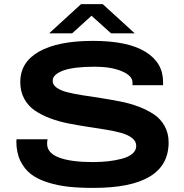

<svg xmlns="http://www.w3.org/2000/svg" viewBox="-20 -897 890 929"><path d="M217.8 -735.8 372.1 -877H477.1L631.8 -735.8H517.1L422.9 -820.8L329.1 -735.8ZM432.1 12.2Q365.2 12.2 312.5 6.6Q259.8 1 210.9 -14.4Q162.1 -29.8 129.9 -54.4Q97.7 -79.1 78.4 -119.1Q59.1 -159.2 59.1 -212.9Q59.1 -220.2 60.1 -223.1H210Q208 -211.4 208 -201.2Q208 -156.2 266.1 -134.5Q324.2 -112.8 429.2 -112.8Q468.3 -112.8 503.2 -116.7Q538.1 -120.6 569.8 -128.9Q601.6 -137.2 620.4 -153.1Q639.2 -168.9 639.2 -190.9Q639.2 -212.9 619.9 -228.5Q600.6 -244.1 568.1 -253.4Q535.6 -262.7 493.7 -269.5Q451.7 -276.4 405 -283.4Q358.4 -290.5 312 -299.6Q265.6 -308.6 223.6 -324.2Q181.6 -339.8 149.2 -361.8Q116.7 -383.8 97.4 -418.9Q78.1 -454.1 78.1 -500Q78.1 -596.2 169.4 -647.7Q260.7 -699.2 430.2 -699.2Q598.1 -699.2 683.6 -646.5Q769 -593.8 769 -501V-484.9H621.1V-498Q621.1 -530.8 569.1 -552.5Q517.1 -574.2 439 -574.2Q335.4 -574.2 285.2 -555.4Q234.9 -536.6 234.9 -505.9Q234.9 -486.3 254.2 -472.7Q273.4 -459 305.9 -450.7Q338.4 -442.4 380.4 -436Q422.4 -429.7 469 -422.4Q515.6 -415 562 -406Q608.4 -397 650.4 -381.1Q692.4 -365.2 724.9 -343.5Q757.3 -321.8 776.6 -287.1Q795.9 -252.4 795.9 -208Q795.9 12.2 432.1 12.2Z"/></svg>

Font: Archivo Expanded SemiBold
Style: Regular
Weight: 600
Width: 7
Designer: Hector Gatti
Foundry: Omnibus-Type
Version: Version 2.001